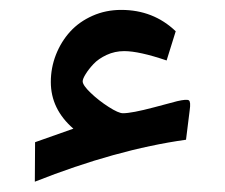

<svg xmlns="http://www.w3.org/2000/svg" viewBox="-20 -361 448 382"><path d="M357.4 -141.6 350.1 -83Q210.9 -63.5 49.3 0.5L49.8 -78.1L126 -105Q81.1 -144 81.1 -197.8Q81.1 -226.1 91.3 -252.2Q101.6 -278.3 119.6 -298.1Q137.7 -317.9 164.1 -329.6Q190.4 -341.3 221.2 -341.3Q285.2 -341.3 329.6 -298.8L311.5 -240.7Q256.8 -259.3 227.1 -259.3Q208.5 -259.3 192.1 -251.7Q175.8 -244.1 166 -233.6Q156.2 -223.1 150.4 -213.6Q144.5 -204.1 144.5 -199.2Q144.5 -191.4 160.6 -176Q176.8 -160.6 196.3 -148.2Q215.8 -135.7 224.6 -135.7Q242.2 -135.7 286.6 -147.5L332.5 -159.7Q351.6 -164.1 355.7 -161.4Q359.9 -158.7 357.4 -141.6Z"/></svg>

Font: Shl
Style: Regular
Weight: 400
Foundry: Saber Rastikerdar (saber.rastikerdar@gmail.com)
Version: Version 3.4.0